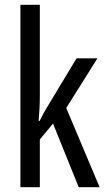

<svg xmlns="http://www.w3.org/2000/svg" viewBox="-20 -780 439 800"><path d="M146 -383V-760H65V0H146V-199L201 -265L308 0H395L256 -330L386 -537H299L179 -338C167 -319 156 -298 145 -276H141C144 -311 146 -346 146 -383Z"/></svg>

Font: Noto Sans Ethiopic ExtCond
Style: Regular
Weight: 400
Width: 2
Designer: Monotype Design Team
Foundry: Monotype Imaging Inc.
Version: Version 2.102